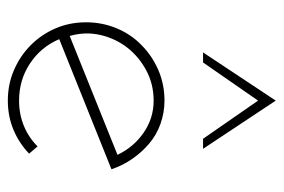

<svg xmlns="http://www.w3.org/2000/svg" viewBox="-134 -566 707 478"><g transform="rotate(90 219.0 -326.5)"><path d="M230 -356Q274 -356 310 -331Q346 -306 365 -266Q291 -236 217 -206.5Q143 -177 69 -147Q58 -186 66.5 -223Q75 -260 97 -289Q120 -319 154.5 -337.5Q189 -356 230 -356ZM362 -46 344 -67Q322 -45 293 -33Q264 -21 230 -21Q178 -21 137 -48.5Q96 -76 77 -121Q159 -154 239 -186Q319 -218 401 -251Q391 -280 374.5 -303.5Q358 -327 338 -344Q316 -363 288 -373Q260 -383 230 -383Q189 -383 153.5 -367.5Q118 -352 92 -326Q65 -300 50 -264Q35 -228 35 -188Q35 -147 50 -112Q65 -77 92 -50Q118 -24 153.5 -8.5Q189 7 230 7Q269 7 302.5 -7Q336 -21 362 -46ZM135 -479Q159 -513 182.5 -547.5Q206 -582 230 -616Q254 -582 277.5 -547.5Q301 -513 325 -479H350Q320 -524 290 -569.5Q260 -615 230 -660Q200 -615 170 -569.5Q140 -524 110 -479Z"/></g></svg>

Font: Josefin Slab Thin Light
Style: Regular
Weight: 300
Version: Version 2.000